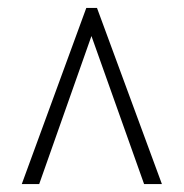

<svg xmlns="http://www.w3.org/2000/svg" viewBox="-20 -734 465 485"><path d="M35 -269 198 -714H225L389 -269H344L211 -643L79 -269Z"/></svg>

Font: Noto Serif ExtraCondensed Light
Style: Regular
Weight: 300
Width: 2
Designer: Monotype Design Team
Foundry: Monotype Imaging Inc.
Version: Version 2.014; ttfautohint (v1.8.4.7-5d5b)